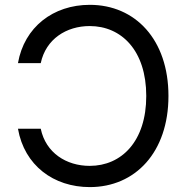

<svg xmlns="http://www.w3.org/2000/svg" viewBox="-20 -757 769 787"><path d="M147 -229.4H53.6C79.9 -78.8 199.9 9.9 348 9.9C534.4 9.9 670.5 -132.8 670.5 -363.6C670.5 -594.5 534.8 -737.2 348 -737.2C198.5 -737.2 79.5 -646.3 53.6 -498.2H147C168 -597.3 252.5 -650.2 347.7 -650.2C478 -650.2 579.5 -549.7 579.5 -363.6C579.5 -177.9 478.3 -77.1 347.7 -77.1C252.1 -77.1 167.6 -130.3 147 -229.4Z"/></svg>

Font: Margiela Sans Text
Style: Regular
Weight: 400
Designer: Stefan Endress, Andreas Faust
Version: Version 1.100;FEAKit 1.0